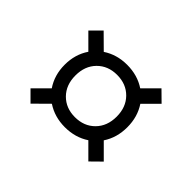

<svg xmlns="http://www.w3.org/2000/svg" viewBox="-77 -515 594 594"><g transform="rotate(45 220.0 -218.0)"><path d="M60 -91.5 106.5 -138Q83 -172.5 83 -218Q83 -263.5 106.5 -298L60 -344.5L93.5 -378L140.5 -331.5Q175 -354.5 220 -354.5Q265.5 -354.5 300 -331.5L346.5 -378L380.5 -344.5L334 -298Q357 -263.5 357 -218Q357 -172.5 334 -138L380.5 -91.5L346.5 -58L300 -104.5Q265.5 -81.5 220 -81.5Q175 -81.5 140.5 -104.5L93.5 -58ZM220 -125.5Q260 -125.5 285.2 -151Q310.5 -176.5 310.5 -218Q310.5 -259.5 285.2 -285Q260 -310.5 220 -310.5Q180.5 -310.5 155.2 -285Q130 -259.5 130 -218Q130 -176.5 155.2 -151Q180.5 -125.5 220 -125.5Z"/></g></svg>

Font: Newsreader Text Medium
Style: Regular
Weight: 500
Designer: Hugues Gentile
Foundry: Production Type
Version: Version 1.001